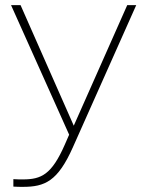

<svg xmlns="http://www.w3.org/2000/svg" viewBox="-20 -539 565 747"><path d="M32 158V187C45 188 58 188 69 188C155 188 205 166 264 33L510 -519H475L267 -50L60 -519H23L249 -15L232 24C181 140 141 159 69 159C58 159 45 159 32 158Z"/></svg>

Font: Chess Sans ExtraLight
Style: Regular
Weight: 275
Designer: Wolf Bōese
Foundry: Wolf Bōese
Version: Version 7.223;Glyphs 3.3 (3306)